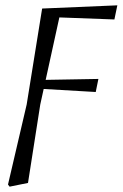

<svg xmlns="http://www.w3.org/2000/svg" viewBox="-20 -488 460 720"><path d="M10 204 80 -96 138 -456 420 -468 409 -415 167 -424 209 -452 131 -96 85 198 16 212ZM116 -156 122 -188 349 -192 339 -143Z"/></svg>

Font: Source Serif 4 60pt
Style: Italic
Weight: 400
Italic angle: -12°
Version: Version 4.004;hotconv 1.0.116;makeotfexe 2.5.65601